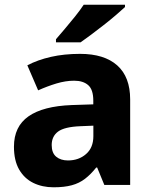

<svg xmlns="http://www.w3.org/2000/svg" viewBox="-20 -786 643 816"><path d="M320.3 -557.1Q423.1 -557.1 478.2 -508.1Q533.2 -459 533.2 -363.7V0H423.4L392.9 -74H388.9Q365.9 -45 341.4 -26.2Q316.9 -7.3 285.1 1.3Q253.3 10 207.6 10Q159.6 10 121.4 -8.7Q83.3 -27.4 61.3 -65.6Q39.3 -103.8 39.3 -162.5Q39.3 -248.5 101.3 -291.7Q163.2 -334.9 284.8 -339.5L376.5 -342.5V-358.4Q376.5 -405.2 354.9 -424.1Q333.3 -443 295.1 -443Q259.2 -443 219.8 -431.2Q180.5 -419.3 142.1 -402L96.2 -508.4Q140 -531.5 196.4 -544.3Q252.8 -557.1 320.3 -557.1ZM321.4 -249.6Q253.8 -246.9 226.7 -226.7Q199.7 -206.4 199.7 -169.6Q199.7 -136 218.7 -120.1Q237.8 -104.1 268.7 -104.1Q314.5 -104.1 345.6 -131.2Q376.8 -158.2 376.8 -207.3V-251.9ZM511.2 -756Q496.2 -742 472.4 -721.7Q448.7 -701.3 421.1 -679.8Q393.5 -658.3 367.6 -638.8Q341.7 -619.3 322.4 -606H217.9V-619.3Q234.2 -638.3 256.1 -664Q278 -689.7 299.7 -716.8Q321.4 -744 335.8 -766H511.2Z"/></svg>

Font: Noto Sans Oriya
Style: Regular
Weight: 400
Designer: Amélie Bonet and Sol Matas
Foundry: Google LLC
Version: Version 2.006